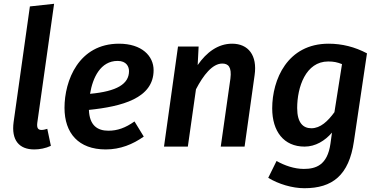

<svg xmlns="http://www.w3.org/2000/svg" viewBox="-20 -775 1999 1015"><path d="M266 -755 138 -741 52 -130C39 -34 81 15 161 15C190 15 221 9 249 -4L230 -94C220 -91 210 -88 200 -88C181 -88 174 -98 177 -125Z M792 -404C792 -479 730 -544 609 -544C396 -544 321 -349 321 -205C321 -71 395 15 539 15C616 15 682 -12 740 -53L691 -133C643 -99 601 -84 553 -84C495 -84 453 -112 450 -194C624 -212 792 -255 792 -404ZM456 -279C470 -364 511 -453 602 -453C649 -453 662 -422 662 -399C662 -331 598 -292 456 -279Z M1207 -544C1133 -544 1072 -499 1025 -431L1030 -529H921L847 0H973L1016 -303C1055 -378 1103 -439 1155 -439C1186 -439 1206 -422 1198 -359L1147 0H1273L1326 -378C1341 -482 1293 -544 1207 -544Z M1717 -544C1499 -544 1419 -354 1419 -202C1419 -81 1480 0 1590 0C1648 0 1698 -31 1735 -74L1727 -16C1711 99 1649 118 1586 118C1536 118 1484 100 1442 76L1398 165C1452 198 1525 220 1589 220C1737 220 1825 152 1851 -28L1920 -493C1856 -527 1788 -544 1717 -544ZM1715 -450C1744 -450 1763 -446 1788 -436L1748 -182C1713 -134 1674 -97 1626 -97C1583 -97 1551 -125 1551 -204C1551 -314 1596 -450 1715 -450Z"/></svg>

Font: Fira Sans Medium
Style: Italic
Weight: 500
Italic angle: -8°
Designer: bBox Type GmbH & Carrois Corporate GbR & Edenspiekermann AG
Foundry: bBox Type GmbH & Carrois Corporate GbR & Edenspiekermann AG
Version: Version 4.301;PS 004.301;hotconv 1.0.88;makeotf.lib2.5.64775